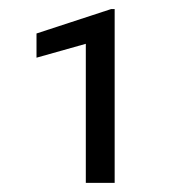

<svg xmlns="http://www.w3.org/2000/svg" viewBox="-20 -731 404 426"><path d="M234.4 -710.9V-325.2H170.4V-633.8L61 -603V-656.7L226.6 -710.9Z"/></svg>

Font: Vazirmatn FD Light
Style: Regular
Weight: 300
Designer: Saber Rastikerdar
Foundry: Saber Rastikerdar
Version: Version 33.003